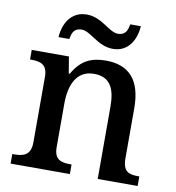

<svg xmlns="http://www.w3.org/2000/svg" viewBox="-83 -816 816 890"><g transform="rotate(10 325.5 -371.0)"><path d="M400 -606C471 -606 506 -666 510 -732H460C456 -705 447 -679 411 -679C369 -679 326 -742 255 -742C183 -742 147 -683 143 -616H194C198 -643 206 -669 243 -669C286 -669 328 -606 400 -606ZM26 0H305V-45H300C256 -45 223 -53 223 -112V-317C223 -402 251 -477 335 -477C410 -477 436 -427 436 -341V0H624V-45H619C574 -45 546 -54 546 -117V-352C546 -488 485 -547 379 -547C312 -547 263 -527 224 -458H219L206 -536H31V-491H36C80 -491 113 -482 113 -424V-116C113 -54 78 -45 33 -45H26Z"/></g></svg>

Font: Noto Serif Georgian Medium
Style: Regular
Weight: 500
Designer: Monotype Design Team, Akaki Razmadze
Foundry: Google LLC
Version: Version 2.003